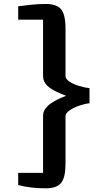

<svg xmlns="http://www.w3.org/2000/svg" viewBox="-20 -874 522 992"><path d="M318.5 -29V-273.5Q318.5 -289 339.2 -303.5Q360 -318 389 -328Q418 -338 442.5 -340.5V-418.5Q418 -421 389 -429.8Q360 -438.5 339.2 -452Q318.5 -465.5 318.5 -481.5V-726Q318.5 -798 295.8 -825.8Q273 -853.5 217 -853.5Q176.5 -853.5 141 -849.5Q105.5 -845.5 74 -841.5V-772.5H202.5V-481Q202.5 -466.5 207.8 -454.5Q213 -442.5 223 -432.5Q235 -420 253.8 -409.5Q272.5 -399 294.2 -390.2Q316 -381.5 336.5 -373V-385Q316 -377.5 294.5 -368Q273 -358.5 253.8 -347Q234.5 -335.5 222.5 -322Q213 -312.5 207.8 -301.2Q202.5 -290 202.5 -276V19H74V82Q105.5 90.5 141 94.8Q176.5 99 217 99Q273 99 295.8 71Q318.5 43 318.5 -29Z"/></svg>

Font: Merriweather Sans Medium
Style: Regular
Weight: 500
Designer: Eben Sorkin
Foundry: Eben Sorkin
Version: Version 2.001